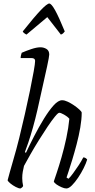

<svg xmlns="http://www.w3.org/2000/svg" viewBox="-20 -1068 541 1088"><path d="M96 0Q86 0 69.5 -8.5Q53 -17 39.5 -28Q26 -39 23 -46Q27 -62 35 -90.5Q43 -119 53 -153.5Q63 -188 72.5 -222.5Q82 -257 89 -286Q105 -351 121 -421.5Q137 -492 150 -555Q163 -618 171 -663.5Q179 -709 179 -723Q179 -739 158 -739H97Q97 -746 99 -755Q101 -764 103 -769Q128 -780 158 -790Q188 -800 209 -800Q228 -800 243.5 -790.5Q259 -781 259 -759Q259 -754 256 -737Q253 -720 247 -692L192 -445Q180 -393 166.5 -345Q153 -297 140.5 -260.5Q128 -224 121 -206L127 -202Q147 -245 173.5 -296.5Q200 -348 228.5 -394.5Q257 -441 283.5 -470.5Q310 -500 332 -500Q346 -500 364 -491.5Q382 -483 399.5 -471Q417 -459 429.5 -447.5Q442 -436 443 -430Q443 -392 435 -345.5Q427 -299 414.5 -251.5Q402 -204 389.5 -163Q377 -122 368 -95Q359 -68 357 -62L368 -55Q378 -64 393.5 -85Q409 -106 425.5 -131Q442 -156 452 -176Q460 -176 465.5 -172Q471 -168 474 -164Q468 -143 454 -115Q440 -87 422.5 -61Q405 -35 387.5 -17.5Q370 0 356 0Q345 0 329 -7Q313 -14 300 -23Q287 -32 285 -40Q289 -52 301.5 -89Q314 -126 329 -178Q344 -230 356 -286.5Q368 -343 373 -395Q362 -408 343 -418.5Q324 -429 316 -429Q309 -429 291 -407Q273 -385 249.5 -350Q226 -315 200.5 -274Q175 -233 153 -194.5Q131 -156 116 -128Q112 -111 109 -94.5Q106 -78 106 -59Q106 -37 111 -14Q110 -11 106 -7Q102 -3 96 0ZM130 -872Q122 -876 116 -881Q110 -886 109 -890Q175 -973 211 -1010.5Q247 -1048 259 -1048Q271 -1048 292 -1010.5Q313 -973 347 -890Q344 -886 339 -880.5Q334 -875 325 -872L248 -971Z"/></svg>

Font: Texturina 72pt 72pt Light
Style: Italic
Weight: 300
Italic angle: -11°
Designer: Guillermo Torres Carreño
Foundry: Omnibus-Type
Version: Version 1.002; ttfautohint (v1.8.3)